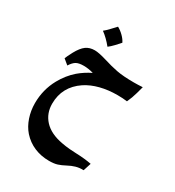

<svg xmlns="http://www.w3.org/2000/svg" viewBox="-207 -669 1026 1126"><g transform="rotate(30 305.5 -106.0)"><path d="M522 -195Q493 -199 456 -199Q395 -199 341.5 -185.5Q288 -172 247 -145Q149 -79 149 36Q149 101 190 146Q233 193 317 208Q343 213 372 215.5Q401 218 414 218Q476 220 521 229L504 282Q476 281 452 288Q428 295 404 308Q378 322 356 329Q334 336 300 336Q246 336 200 316.5Q154 297 120 259Q91 226 75.5 180Q60 134 60 84Q60 -8 103 -86Q135 -144 182 -185Q220 -217 265 -239Q231 -249 199 -249Q166 -249 148.5 -239Q131 -229 114 -202L79 -231Q81 -236 88 -251.5Q95 -267 104 -283Q127 -325 151 -342.5Q175 -360 210 -360Q237 -360 290 -344Q341 -328 385.5 -319.5Q430 -311 502 -311Q529 -311 561 -313Q559 -305 548.5 -267Q538 -229 522 -195ZM327 -479Q317 -467 297.5 -446.5Q278 -426 263 -415Q229 -457 193 -483Q206 -493 226 -514Q246 -535 258 -548Q280 -536 299 -517Q318 -498 327 -479Z"/></g></svg>

Font: Mirza
Style: Bold
Weight: 700
Designer: Arabic design by Kourosh Beigpour, Latin design by Eduardo Tunni, engineering by Lasse Fister
Version: Version 1.0010g